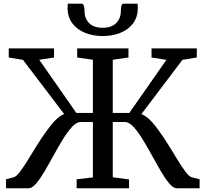

<svg xmlns="http://www.w3.org/2000/svg" viewBox="-20 -1000 1092 1020"><path d="M12 0V-47.5L52 -58Q66.5 -61.5 85.8 -87Q105 -112.5 128.2 -150.2Q151.5 -188 177.2 -229.8Q203 -271.5 230 -307.5Q245 -328 260 -345.8Q275 -363.5 290.2 -376Q305.5 -388.5 321 -394L102 -682L26.5 -694.5V-743H267V-694.5L188.5 -682.5L385.5 -400H473.5V-682.5L390 -694.5V-743H662.5V-694.5L579 -682.5V-400H667L864 -682L785 -694.5V-743H1025.5V-694.5L949 -682L731 -393.5Q747 -388 762.5 -375.5Q778 -363 793 -345.5Q808 -328 822.5 -307.5Q849.5 -271 875.2 -229.2Q901 -187.5 924 -149.8Q947 -112 966.2 -86.8Q985.5 -61.5 999.5 -58L1040.5 -47.5V0H918Q900.5 0 879 -25.5Q857.5 -51 834.2 -91Q811 -131 786.2 -176Q761.5 -221 737 -261Q712.5 -301 688.8 -326.5Q665 -352 643 -352H579V-58.5L665.5 -46.5V0H387V-47.5L473.5 -57.5V-352H408.5Q387 -352 363.2 -326.5Q339.5 -301 314.8 -261Q290 -221 265.5 -176Q241 -131 217.5 -91Q194 -51 172.5 -25.5Q151 0 132.5 0ZM412.5 -980.5Q423 -980.5 426 -967.5Q429 -954.5 429 -941Q429 -902.5 453.2 -877.5Q477.5 -852.5 525.5 -852.5Q573 -852.5 597.5 -877.5Q622 -902.5 622 -941Q622 -954.5 624.8 -967.5Q627.5 -980.5 637.5 -980.5H710.5Q711.5 -975.5 711.8 -969.8Q712 -964 712 -958.5Q712 -908.5 686.5 -875.2Q661 -842 618.8 -825.2Q576.5 -808.5 525 -808.5Q475 -808.5 432.8 -825.2Q390.5 -842 364.8 -875.5Q339 -909 339 -958.5Q339 -964 339.5 -969.8Q340 -975.5 340 -980.5Z"/></svg>

Font: Merriweather 28pt
Style: Regular
Weight: 400
Version: Version 2.100